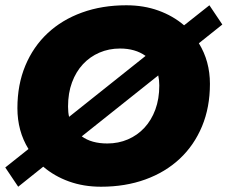

<svg xmlns="http://www.w3.org/2000/svg" viewBox="-25 -698 863 728"><path d="M-5 -63 83 -133Q41 -201 41 -288Q41 -377 71 -449Q101 -521 155.5 -572Q210 -623 286 -650.5Q362 -678 454 -678Q520 -678 575.5 -658Q631 -638 673 -602L769 -678L818 -605L729 -534Q771 -466 771 -380Q771 -291 741 -219Q711 -147 656.5 -96Q602 -45 526 -17.5Q450 10 358 10Q292 10 236.5 -10Q181 -30 139 -66L44 10ZM233 -294Q233 -271 237 -255L527 -486Q488 -514 430 -514Q388 -514 352 -498.5Q316 -483 289.5 -454.5Q263 -426 248 -385.5Q233 -345 233 -294ZM382 -154Q424 -154 460 -169.5Q496 -185 522.5 -213.5Q549 -242 564 -282.5Q579 -323 579 -374Q579 -384 578 -393.5Q577 -403 575 -412L285 -181Q322 -154 382 -154Z"/></svg>

Font: Celebes Black
Style: Italic
Weight: 900
Italic angle: -10°
Designer: Anugrah Pasau
Foundry: Lafontype
Version: Version 1.000; ttfautohint (v1.8.4)